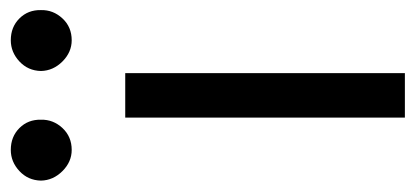

<svg xmlns="http://www.w3.org/2000/svg" viewBox="-288 -540 767 354"><g transform="rotate(-90 95.0 -363.5)"><path d="M54.7 0V-515.6H136.7V0ZM-4.9 -614.3Q-26.9 -614.3 -43.9 -631.3Q-61 -648.4 -61.5 -670.9Q-61 -694.8 -43.9 -710.7Q-26.9 -726.6 -4.9 -726.6Q19.5 -726.6 35.4 -710.7Q51.3 -694.8 50.8 -670.9Q51.3 -648.4 35.4 -631.3Q19.5 -614.3 -4.9 -614.3ZM197.3 -614.3Q175.3 -614.3 158.2 -631.3Q141.1 -648.4 140.6 -670.9Q141.1 -694.8 158.2 -710.7Q175.3 -726.6 197.3 -726.6Q221.7 -726.6 237.5 -710.7Q253.4 -694.8 252.9 -670.9Q253.4 -648.4 237.5 -631.3Q221.7 -614.3 197.3 -614.3Z"/></g></svg>

Font: Inter Display V
Style: Regular
Weight: 400
Designer: Rasmus Andersson
Foundry: rsms
Version: Version 3.015;git-src